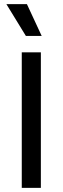

<svg xmlns="http://www.w3.org/2000/svg" viewBox="-20 -915 305 935"><path d="M86 0V-660H179V0ZM106 -740 11 -895H111L183 -740Z"/></svg>

Font: Bricolage Grotesque 96pt ExtraBold
Style: Regular
Weight: 400
Version: Version 1.001;gftools[0.9.33.dev8+g029e19f]